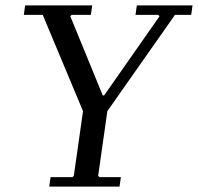

<svg xmlns="http://www.w3.org/2000/svg" viewBox="-20 -690 732 710"><path d="M486 -670H692L687 -635H627L377 -279L343 -40L348 -35H427L422 0H162L167 -35H248L253 -40L287 -279L138 -635H68L73 -670H321L316 -635H245L240 -630L360 -337H365L570 -630L565 -635H481Z"/></svg>

Font: Brygada 1918
Style: Italic
Weight: 400
Italic angle: -8°
Designer: Mateusz Machalski | Borys Kosmynka | Przemek Hoffer
Foundry: NIEPODLEGLA 2018
Version: Version 3.006